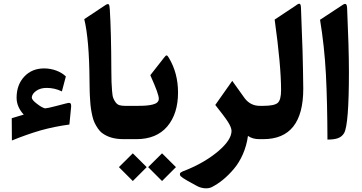

<svg xmlns="http://www.w3.org/2000/svg" viewBox="-20 -753 1957 1039"><path d="M364.7 -172.4C366.7 -197.3 359.9 -200.2 334 -192.4L283.2 -179.2C252.4 -170.9 232.4 -167 223.6 -166.5C211.9 -169.4 197.3 -177.7 179.2 -191.9C161.1 -205.6 151.9 -216.8 151.9 -226.1C153.3 -239.7 162.1 -252 177.2 -262.2C192.4 -272.5 210.9 -277.3 232.9 -277.3C261.7 -277.3 289.1 -271 314.9 -258.3L336.4 -339.4C309.1 -366.2 263.7 -382.8 219.2 -382.8C174.8 -382.8 139.2 -368.2 111.3 -338.4C83.5 -308.6 69.8 -270.5 69.8 -224.1C69.8 -191.4 82.5 -161.1 108.4 -132.8L43.5 -113.3L44.4 7.3C99.1 -15.1 150.9 -33.2 199.7 -47.4C248.5 -61 300.3 -71.8 355.5 -79.1Z M582.5 -374C582 -514.2 579.1 -623.5 574.2 -702.1C572.3 -733.9 567.9 -737.3 546.9 -723.1L436 -649.4C454.1 -574.7 463.4 -463.4 464.4 -315.4C464.8 -293.9 464.8 -275.9 465.3 -261.2C465.8 -246.1 466.3 -229.5 467.8 -211.4C468.8 -193.4 470.2 -177.7 472.2 -165C476.1 -139.6 482.4 -107.4 492.2 -87.9C502 -68.4 515.1 -45.9 533.2 -32.7C560.5 -12.7 595.7 0 648.9 0H665.5C673.8 0 677.7 -22.9 677.7 -69.3V-115.7C677.7 -158.7 673.8 -180.2 665.5 -180.2H655.8C643.6 -180.2 633.8 -181.6 625.5 -184.1C609.4 -189 598.6 -208 592.8 -222.7C589.8 -230 587.9 -242.7 586.4 -261.2C585 -279.3 584 -295.4 583.5 -309.1C583 -322.8 583 -344.2 582.5 -374Z M781.7 151.4 856.9 226.6 932.1 151.4 856.9 76.7ZM623.5 151.4 698.7 226.6 773.9 151.4 698.7 76.7ZM943.4 -252.4C943.4 -322.8 926.8 -385.3 893.6 -440.4C883.3 -457.5 879.9 -457 867.7 -440.9L793.5 -346.2C794.4 -342.8 796.4 -340.3 797.4 -336.9C825.2 -274.9 839.4 -235.8 839.4 -218.8C839.4 -202.6 827.6 -192.4 805.2 -187C782.7 -181.6 759.8 -180.2 725.1 -180.2H660.6C642.6 -180.2 633.8 -156.7 633.8 -109.4V-75.2C633.8 -24.9 642.6 0 660.6 0H718.3C790.5 0 846.2 -22.9 885.3 -68.8C923.8 -114.3 943.4 -175.8 943.4 -252.4Z M1321.8 -17.6C1337.9 -5.9 1358.4 0 1383.3 0H1395.5C1403.8 0 1407.7 -22.9 1407.7 -69.3V-109.4C1407.7 -156.7 1403.8 -180.2 1395.5 -180.2H1385.7C1352.5 -180.2 1325.2 -193.8 1304.2 -221.2C1293.9 -234.9 1280.3 -253.9 1263.7 -277.8C1246.6 -301.8 1237.8 -314 1236.8 -315.4L1145 -185.1C1177.2 -144.5 1200.2 -114.3 1213.4 -93.8C1226.6 -72.8 1232.9 -56.6 1232.9 -44.4C1232.9 -12.7 1209.5 23.4 1163.1 63.5C1116.2 103.5 1059.6 137.2 993.7 164.6C991.2 165.5 971.7 172.9 969.2 174.3C965.3 176.3 954.6 181.6 954.1 185.1C953.6 188.5 952.1 194.8 958 200.7C964.4 206.5 975.6 214.4 992.7 224.1L1045.9 253.4C1069.8 266.6 1102.5 270.5 1124.5 260.3C1167 238.8 1206.5 207 1245.1 161.6C1283.7 116.2 1312.5 52.2 1321.8 -17.6Z M1393.6 -180.2C1375.5 -180.2 1366.7 -156.7 1366.7 -109.4V-75.2C1366.7 -24.9 1375.5 0 1393.6 0H1404.8C1548.8 0 1621.1 -90.8 1621.1 -272.9C1621.1 -301.8 1620.6 -336.4 1619.6 -376C1618.7 -415.5 1617.7 -449.7 1617.2 -478.5C1616.2 -507.3 1614.7 -547.4 1612.8 -597.7C1610.8 -647.9 1609.4 -684.1 1608.9 -705.1C1608.4 -738.8 1601.1 -738.8 1578.1 -721.2L1466.3 -647C1489.3 -481.9 1501 -355 1501 -265.6C1501 -230 1495.1 -207 1482.9 -196.3C1470.7 -185.5 1444.3 -180.2 1404.3 -180.2Z M1711.9 -646C1727.5 -551.8 1738.3 -453.1 1743.7 -350.6C1749 -248 1751.5 -130.4 1752 2.4C1800.3 2 1826.7 -6.3 1842.3 -33.2C1859.4 -63 1868.2 -173.3 1868.2 -364.3C1868.2 -452.6 1864.7 -567.4 1858.4 -708.5C1856.9 -735.4 1849.6 -737.8 1828.6 -722.7Z"/></svg>

Font: Sahel
Style: Bold
Weight: 700
Foundry: Saber Rastikerdar (saber.rastikerdar@gmail.com)
Version: Version 3.4.0